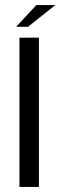

<svg xmlns="http://www.w3.org/2000/svg" viewBox="-20 -740 239 760"><path d="M57 0V-591H134V0ZM44 -634 124 -720H199L91 -634Z"/></svg>

Font: Alumni Sans Medium
Style: Regular
Weight: 500
Designer: Robert E. Leuschke
Foundry: Robert E. Leuschke
Version: Version 1.018